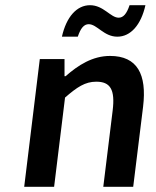

<svg xmlns="http://www.w3.org/2000/svg" viewBox="-20 -718 600 738"><path d="M73 0H188L230 -343C276 -383 307 -404 350 -404C404 -404 423 -374 413 -293L377 0H492L530 -308C545 -432 508 -503 403 -503C336 -503 281 -468 232 -425H228V-491H133ZM218 -577H279C290 -610 303 -625 321 -625C353 -625 379 -577 431 -577C482 -577 522 -622 539 -698H478C467 -665 454 -650 436 -650C405 -650 378 -698 326 -698C275 -698 235 -653 218 -577Z"/></svg>

Font: Falling Sky
Style: Obl
Weight: 400
Designer: Paul D. Hunt
Foundry: Adobe Systems Incorporated
Version: Version 1.02